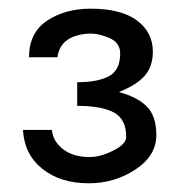

<svg xmlns="http://www.w3.org/2000/svg" viewBox="-20 -756 411 436"><path d="M335 -449.2C335 -478.5 327.6 -500.3 313 -514.6C298.3 -529 277.3 -539.7 250 -546.9C277.3 -557.9 297 -570.5 309.1 -584.5C321.1 -598.5 327.1 -616.5 327.1 -638.7C327.1 -668 315.1 -691.6 291 -709.5C266.9 -727.4 231.8 -736.3 185.5 -736.3C147.1 -736.3 114.3 -727.2 86.9 -709C59.6 -690.8 45.9 -663.1 45.9 -626H110.4C114.9 -659.2 138.7 -677.1 181.6 -679.7C196 -680.3 211.4 -677.1 228 -669.9C244.6 -662.8 252.9 -651 252.9 -634.8C252.9 -609.4 244.5 -592.1 227.5 -583C210.6 -573.9 186.5 -569.3 155.3 -569.3V-515.6C192.4 -515.6 220.2 -510.6 238.8 -500.5C257.3 -490.4 266.6 -472 266.6 -445.3C266.6 -434.2 256.8 -423.8 237.3 -414.1C217.8 -404.3 199.9 -399.4 183.6 -399.4C158.9 -399.4 138.8 -405.3 123.5 -417C108.2 -428.7 99.6 -443.4 97.7 -460.9H32.2C34.2 -423.8 48.8 -394.4 76.2 -372.6C103.5 -350.7 138.7 -339.8 181.6 -339.8C220.7 -339.8 256 -350.3 287.6 -371.1C319.2 -391.9 335 -418 335 -449.2Z"/></svg>

Font: FreeUniversal
Style: Regular
Weight: 400
Version: Version 1.001